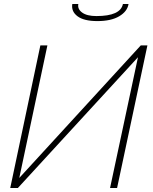

<svg xmlns="http://www.w3.org/2000/svg" viewBox="-20 -936 761 956"><path d="M465 -831Q398 -831 366 -855Q334 -879 340 -916H370Q365 -891 389 -873.5Q413 -856 460 -856Q580 -856 592 -916H620Q614 -879 573.5 -855Q533 -831 465 -831ZM31 0 181 -710H216L76 -50L681 -710H714L563 0H528L667 -651L69 0Z"/></svg>

Font: Raleway-v4020 ExtraLight
Style: Italic
Weight: 275
Italic angle: -12°
Designer: Matt McInerney, Pablo Impallari, Rodrigo Fuenzalida
Foundry: Matt McInerney, Pablo Impallari, Rodrigo Fuenzalida
Version: Version 4.020;PS 004.020;hotconv 1.0.88;makeotf.lib2.5.64775